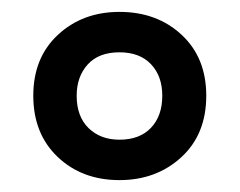

<svg xmlns="http://www.w3.org/2000/svg" viewBox="-20 -743 403 323"><path d="M181 -440Q118 -440 77 -479Q36 -518 36 -582Q36 -646 77.5 -684.5Q119 -723 181 -723Q244 -723 285.5 -684.5Q327 -646 327 -582Q327 -517 285 -478.5Q243 -440 181 -440ZM181 -508Q215 -508 234 -528Q253 -548 253 -582Q253 -615 234 -635Q215 -655 181 -655Q146 -655 127.5 -634.5Q109 -614 109 -582Q109 -547 129 -527.5Q149 -508 181 -508Z"/></svg>

Font: Noto Sans Lao UI ExtCond SemBd
Style: Regular
Weight: 600
Width: 2
Designer: Monotype Design Team
Foundry: Monotype Imaging Inc.
Version: Version 2.000; ttfautohint (v1.8.4.7-5d5b)